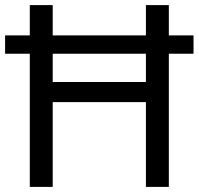

<svg xmlns="http://www.w3.org/2000/svg" viewBox="-20 -734 781 754"><path d="M97 0V-523H0V-595H97V-714H187V-595H553V-714H643V-595H740V-523H643V0H553V-333H187V0ZM187 -412H553V-523H187Z"/></svg>

Font: Noto Sans Elymaic
Style: Regular
Weight: 400
Designer: Morgane Pierson
Foundry: Google LLC
Version: Version 1.002; ttfautohint (v1.8.4.7-5d5b)